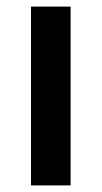

<svg xmlns="http://www.w3.org/2000/svg" viewBox="-20 -655 308 582"><path d="M194 -93H74V-635H194Z"/></svg>

Font: Noto Sans Telugu UI SemiCondensed SemiBold
Style: Regular
Weight: 600
Width: 4
Designer: Jelle Bosma - Monotype Design Team
Foundry: Monotype Imaging Inc.
Version: Version 2.005; ttfautohint (v1.8.4.7-5d5b)